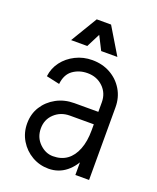

<svg xmlns="http://www.w3.org/2000/svg" viewBox="-134 -775 709 869"><g transform="rotate(20 220.5 -340.0)"><path d="M330 0V-350H396V0ZM205 15V-45Q245 -45 272.5 -65Q300 -85 315 -123.5Q330 -162 330 -215H368Q368 -147 347 -95Q326 -43 289.5 -14Q253 15 205 15ZM205 15Q162 15 125.5 -6Q89 -27 67 -63.5Q45 -100 45 -145H111Q111 -102 140 -73.5Q169 -45 205 -45ZM45 -145Q45 -191 67.5 -226.5Q90 -262 128.5 -283Q167 -304 215 -304V-244Q171 -244 141 -216Q111 -188 111 -145ZM215 -244V-304H383V-244ZM330 -215V-351H368V-215ZM396 -350H330Q330 -394 300 -423Q270 -452 225 -452V-515Q274 -515 312.5 -493.5Q351 -472 373.5 -434.5Q396 -397 396 -350ZM120 -362 56 -376Q61 -416 84.5 -447Q108 -478 145 -496.5Q182 -515 225 -515V-452Q185 -452 155 -430.5Q125 -409 120 -362ZM180 -695H246L181 -567H103ZM249 -695 326 -567H248L183 -695Z"/></g></svg>

Font: Akshar Light
Style: Regular
Weight: 300
Designer: Tall Chai
Foundry: Tall Chai
Version: Version 1.100